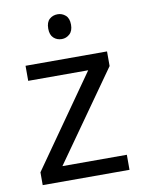

<svg xmlns="http://www.w3.org/2000/svg" viewBox="-84 -795 637 854"><g transform="rotate(-10 235.0 -368.5)"><path d="M431 0H39V-58L327 -468H56V-536H424V-470L140 -68H431ZM236 -737Q256 -737 271.5 -723.5Q287 -710 287 -681Q287 -653 271.5 -639Q256 -625 236 -625Q214 -625 199 -639Q184 -653 184 -681Q184 -710 199 -723.5Q214 -737 236 -737Z"/></g></svg>

Font: Noto Sans Tirhuta
Style: Regular
Weight: 400
Designer: Monotype Design Team
Foundry: Monotype Imaging Inc.
Version: Version 2.003; ttfautohint (v1.8.4.7-5d5b)